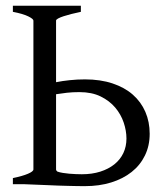

<svg xmlns="http://www.w3.org/2000/svg" viewBox="-20 -635 580 662"><path d="M253.9 -317.4Q230.5 -317.4 210.7 -315.2Q190.9 -313 173.3 -310.1V-50.8Q173.3 -46.9 177.7 -43.5Q186 -40.5 196.8 -38.8Q207.5 -37.1 218.8 -36.1Q230 -35.2 241.2 -34.7Q252.4 -34.2 262.2 -34.2Q297.4 -34.2 325.7 -43.2Q354 -52.2 374.3 -68.4Q394.5 -84.5 405.3 -107.2Q416 -129.9 416 -157.2Q416 -184.1 406.5 -212.4Q397 -240.7 377.2 -264.2Q357.4 -287.6 326.9 -302.5Q296.4 -317.4 253.9 -317.4ZM496.1 -173.8Q496.1 -132.3 479.7 -98.9Q463.4 -65.4 433.8 -42Q404.3 -18.6 363.3 -5.9Q322.3 6.8 272.9 6.8Q262.2 6.8 247.3 6.6Q232.4 6.3 215.3 5.9Q198.2 5.4 180.2 4.9Q162.1 4.4 145 3.4Q104.5 2 60.1 0H24.4V-21Q57.6 -27.8 76.4 -35.9Q95.2 -43.9 95.2 -50.8V-564Q95.2 -569.8 77.4 -578.6Q59.6 -587.4 24.4 -594.2V-615.2H258.8V-594.2Q242.2 -590.8 226.8 -586.9Q211.4 -583 199.5 -579.1Q187.5 -575.2 180.4 -571.3Q173.3 -567.4 173.3 -564V-351.6Q195.3 -356 220.7 -358.6Q246.1 -361.3 272.9 -361.3Q326.2 -361.3 367.9 -347.4Q409.7 -333.5 438 -308.6Q466.3 -283.7 481.2 -249.3Q496.1 -214.8 496.1 -173.8Z"/></svg>

Font: Gentium Plus CyrE
Style: Regular
Weight: 400
Designer: J. Victor Gaultney, Annie Olsen, Iska Routamaa, Becca Hirsbrunner
Foundry: SIL International
Version: Version 5.000